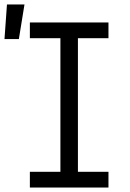

<svg xmlns="http://www.w3.org/2000/svg" viewBox="-58 -835 578 855"><path d="M75 0V-70H211V-665H75V-735H425V-665H289V-70H425V0ZM-38 -661 -27 -815H51L26 -661Z"/></svg>

Font: Iosevka Term Curly
Style: Regular
Weight: 400
Designer: Belleve Invis
Foundry: Belleve Invis
Version: Version 32.3.0